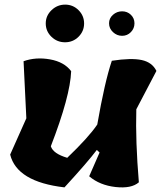

<svg xmlns="http://www.w3.org/2000/svg" viewBox="-20 -811 713 831"><path d="M94 -299 82 -546Q135 -565 196.5 -554Q258 -543 288 -503Q284 -395 200 -178Q210 -146 271 -128Q364 -217 401 -272Q433 -456 464 -548Q549 -561 594 -551Q639 -541 657 -504L570 -338Q566 -200 581 -22Q549 6 480.5 -1.5Q412 -9 366 -48L411 -151L399 -162Q360 -110 259 0Q53 -24 24 -142ZM344 -709.5Q344 -676 320 -652Q296 -628 261.5 -628Q227 -628 202.5 -652Q178 -676 178 -709.5Q178 -743 203 -767Q228 -791 262 -791Q296 -791 320 -767Q344 -743 344 -709.5ZM562 -710Q562 -688 546.5 -672Q531 -656 508.5 -656Q486 -656 469 -672Q452 -688 452 -710Q452 -732 469 -747Q486 -762 508.5 -762Q531 -762 546.5 -747Q562 -732 562 -710Z"/></svg>

Font: Tillana
Style: Bold
Weight: 700
Designer: Lipi Raval (Devanagari, Latin), Jonny Pinhorn (Latin)
Foundry: Indian Type Foundry
Version: Version 2.002;PS 1.0;hotconv 1.0.79;makeotf.lib2.5.61930; tt